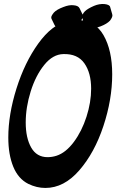

<svg xmlns="http://www.w3.org/2000/svg" viewBox="-20 -936 646 948"><path d="M361 -837Q448 -837 491 -762.5Q534 -688 534 -569Q534 -445 490.5 -313.5Q447 -182 371.5 -95Q296 -8 204 -8Q161 -8 120 -28Q70 -53 45.5 -113Q21 -173 21 -257Q21 -371 61.5 -499.5Q102 -628 169 -721Q236 -814 311 -831Q338 -837 361 -837ZM107 -331Q107 -255 134 -207.5Q161 -160 215 -160Q237 -160 259 -167Q305 -182 344.5 -235Q384 -288 407 -359.5Q430 -431 430 -498Q430 -576 396.5 -623.5Q363 -671 293 -669Q241 -668 198.5 -615.5Q156 -563 131.5 -484.5Q107 -406 107 -331ZM234 -844Q233 -846 233 -850Q233 -858 246 -874Q260 -889 292 -901Q322 -913 344 -910Q367 -908 373 -895L388 -864Q391 -872 399 -880Q412 -893 444 -907Q470 -918 496 -916Q522 -913 524 -901L534 -866L535 -860Q535 -850 523 -834Q508 -818 477 -806Q449 -795 424 -798Q415 -799 405.5 -803.5Q396 -808 395 -815L387 -847Q386 -843 382.5 -838.5Q379 -834 377 -831Q361 -814 332 -803Q307 -794 287 -794Q259 -794 249 -813Z"/></svg>

Font: Sedgwick Ave Display
Style: Regular
Weight: 400
Designer: Kevin Burke, Pedro Vergani
Foundry: Google, Inc.
Version: Version 1.000